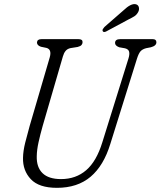

<svg xmlns="http://www.w3.org/2000/svg" viewBox="-20 -888 771 922"><path d="M471.5 -205 597 -607.5Q603 -627 600.2 -639.2Q597.5 -651.5 580.5 -656L552.5 -661Q532.5 -668.5 532.5 -681.5Q532.5 -700 557 -700H713.5Q731 -700 731 -685Q731 -668 704.5 -661L681.5 -656.5Q663 -651.5 654.2 -641Q645.5 -630.5 638 -607L510 -197.5Q478 -92.5 415 -39.2Q352 14 253.5 14Q167 14 128 -27.5Q89 -69 90.5 -130Q91 -162.5 101 -202.8Q111 -243 122.5 -283.5L219 -613Q229.5 -651 203 -658L176.5 -663.5Q157.5 -670 157.5 -684Q158.5 -700 179 -700H357Q377 -700 376.5 -685.5Q376.5 -678 371.5 -672Q366.5 -666 353 -662.5L318.5 -657Q303 -653.5 294.8 -643.2Q286.5 -633 282 -617L185 -283.5Q173 -241 165 -204.5Q157 -168 156.5 -138Q155 -85 184.2 -56.5Q213.5 -28 273 -28Q344.5 -28 394 -70.8Q443.5 -113.5 471.5 -205ZM571.5 -837Q609.5 -873.5 632.5 -867.5Q644 -864.5 646.8 -853Q649.5 -841.5 643.5 -830Q636 -816.5 624.8 -809.5Q613.5 -802.5 596 -794L489 -736.5Q477 -731 473 -739Q471 -743.5 474 -748.5Q477 -753.5 481.5 -758.5Z"/></svg>

Font: Fraunces 144pt S100 Light
Style: Italic
Weight: 300
Italic angle: -16°
Version: Version 1.000; ttfautohint (v1.8.3)